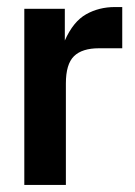

<svg xmlns="http://www.w3.org/2000/svg" viewBox="-20 -525 384 545"><path d="M49 -500H164V-410Q188 -464 224.5 -484.5Q261 -505 306 -505H327V-388H261Q213 -388 190 -365.5Q167 -343 167 -288V0H49Z"/></svg>

Font: CyStack Display SemiBold
Style: Regular
Weight: 600
Designer: Weizhong Zhang
Foundry: 本地遙控
Version: Version 1.000;Glyphs 3.1.2 (3151)